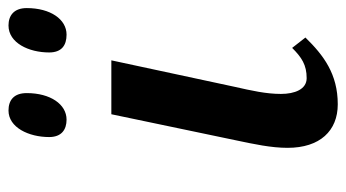

<svg xmlns="http://www.w3.org/2000/svg" viewBox="-206 -618 834 463"><g transform="rotate(-90 211.5 -387.0)"><path d="M359 -644C396 -644 423 -683 423 -740C423 -771 405 -784 381 -784C339 -784 316 -735 316 -686C316 -656 333 -644 359 -644ZM154 -644C191 -644 218 -683 218 -740C218 -771 201 -784 176 -784C135 -784 112 -735 112 -686C112 -656 130 -644 154 -644ZM191 10C264 10 309 -24 352 -68L327 -100C304 -77 286 -65 254 -65C227 -65 216 -94 216 -127C216 -163 224 -198 233 -238L297 -536H167L104 -235C95 -192 86 -151 86 -111C86 -33 127 10 191 10Z"/></g></svg>

Font: Noto Serif Semi
Style: Italic
Weight: 600
Italic angle: -12°
Designer: Monotype Design Team
Foundry: Monotype Imaging Inc.
Version: Version 1.901